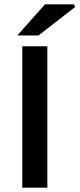

<svg xmlns="http://www.w3.org/2000/svg" viewBox="-20 -868 368 888"><path d="M83 0V-654H199V0ZM60 -704 188 -848H321L328 -836L158 -704Z"/></svg>

Font: Mada SemiBold
Style: Regular
Weight: 600
Designer: Khaled Hosny
Version: Version 1.5